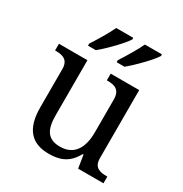

<svg xmlns="http://www.w3.org/2000/svg" viewBox="-179 -900 993 1044"><g transform="rotate(30 317.5 -378.0)"><path d="M165 -606H214C259 -642 336 -721 357 -756V-766H250C229 -721 193 -662 165 -619ZM345 -606H394C439 -642 516 -721 537 -756V-766H430C409 -721 373 -662 345 -619ZM273 10C338 10 394 -6 435 -81H440L453 0H612V-42H609C565 -42 527 -50 527 -109V-536H348V-494H351C396 -494 433 -485 433 -422V-216C433 -119 395 -54 307 -54C226 -54 202 -104 202 -191V-536H23V-494H26C70 -494 108 -485 108 -426V-186C108 -49 167 10 273 10Z"/></g></svg>

Font: Noto Serif Thai
Style: Regular
Weight: 400
Designer: Monotype Design Team
Foundry: Monotype Imaging Inc.
Version: Version 1.901